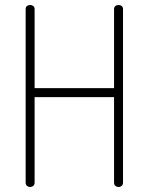

<svg xmlns="http://www.w3.org/2000/svg" viewBox="-20 -751 597 771"><path d="M101 0Q94 0 88.5 -4.5Q83 -9 83 -18V-714Q83 -723 88.5 -727Q94 -731 101 -731Q108 -731 113.5 -727Q119 -723 119 -714V-397H438V-714Q438 -723 443.5 -727Q449 -731 456 -731Q463 -731 468.5 -727Q474 -723 474 -714V-18Q474 -9 468.5 -4.5Q463 0 456 0Q449 0 443.5 -4.5Q438 -9 438 -18V-361H119V-18Q119 -9 113.5 -4.5Q108 0 101 0Z"/></svg>

Font: Dosis ExtraLight ExtraLight
Style: Regular
Weight: 250
Version: Version 3.001; ttfautohint (v1.8.2)